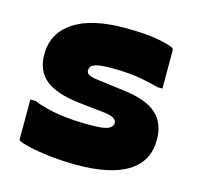

<svg xmlns="http://www.w3.org/2000/svg" viewBox="-88 -650 776 754"><g transform="rotate(15 300.0 -273.5)"><path d="M295 -154Q351 -154 369.5 -162.5Q388 -171 388 -187Q388 -210 337 -216L234 -227Q138 -238 94.5 -273.5Q51 -309 51 -376Q51 -462 123 -510Q195 -558 331 -558Q419 -558 470.5 -547.5Q522 -537 531 -529Q534 -526 534 -519V-366H514Q462 -380 420 -386Q378 -392 321 -392Q271 -392 252 -384.5Q233 -377 233 -360Q233 -347 245 -341.5Q257 -336 283 -333L384 -320Q480 -309 522.5 -271.5Q565 -234 565 -166Q565 -78 494 -33.5Q423 11 286 11Q229 11 176.5 5Q124 -1 88.5 -9.5Q53 -18 46 -24Q44 -26 44 -31V-190H64Q114 -171 168 -162.5Q222 -154 295 -154Z"/></g></svg>

Font: Recursive Mn Lnr St Blk
Style: Regular
Weight: 900
Monospace: yes
Version: Version 1.079;hotconv 1.0.112;makeotfexe 2.5.65598; ttfautoh